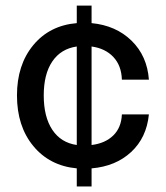

<svg xmlns="http://www.w3.org/2000/svg" viewBox="-20 -670 596 690"><path d="M41 -327.1Q41 -437 99.6 -507.8Q158.2 -578.6 255.9 -586.9V-649.9H309.1V-586.9Q396.5 -578.6 452.6 -523.9Q508.8 -469.2 515.1 -383.8H418Q416.5 -434.1 387.5 -465.1Q358.4 -496.1 309.1 -502.9V-148.9Q357.9 -154.8 387 -183.1Q416 -211.4 418 -258.8H515.1Q506.8 -175.3 451.4 -123.8Q396 -72.3 309.1 -64.9V0H255.9V-64.9Q158.2 -74.2 99.6 -145.3Q41 -216.3 41 -327.1ZM137.2 -327.1Q137.2 -250 168 -203.6Q198.7 -157.2 255.9 -148.9V-502.9Q198.7 -494.6 168 -449.2Q137.2 -403.8 137.2 -327.1Z"/></svg>

Font: Overused Grotesk Medium
Style: Regular
Weight: 500
Version: Version 0.002